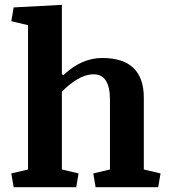

<svg xmlns="http://www.w3.org/2000/svg" viewBox="-20 -783 713 803"><path d="M439.9 -366.7Q439.5 -472.2 372.1 -472.2Q337.9 -472.2 302.7 -450.9Q267.6 -429.7 238.8 -399.4V-74.2L308.6 -57.6L298.8 0H37.1L27.3 -57.6L97.2 -74.2V-677.7L27.3 -694.3L37.1 -752L238.8 -762.7V-472.2L245.6 -469.2Q320.8 -540.5 407.7 -540.5Q581.5 -540.5 581.5 -374V-74.2L651.4 -57.6L641.6 0H379.9L370.1 -57.6L439.9 -74.2Z"/></svg>

Font: NoticiaText-Bold
Style: Bold
Weight: 700
Designer: JM Sole
Foundry: JM Sole
Version: Version 1.003